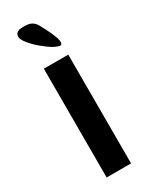

<svg xmlns="http://www.w3.org/2000/svg" viewBox="-209 -852 711 899"><g transform="rotate(-30 146.0 -403.0)"><path d="M80 0V-588H212V0ZM211 -658Q211 -671 201.5 -694.5Q192 -718 180 -741.5Q168 -765 161 -777Q152 -791 138.5 -798.5Q125 -806 101 -806H90Q51 -806 51 -777Q51 -762 69.5 -739Q88 -716 113.5 -694.5Q139 -673 161 -659Q177 -649 194 -644Q211 -639 211 -658Z"/></g></svg>

Font: Goldman
Style: Regular
Weight: 400
Designer: Jaikishan Patel
Version: Version 1.000; ttfautohint (v1.8.3)